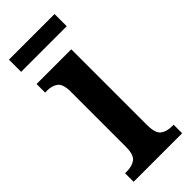

<svg xmlns="http://www.w3.org/2000/svg" viewBox="-225 -713 747 747"><g transform="rotate(-45 148.5 -339.5)"><path d="M16 0V-47H26Q55 -47 73 -60.5Q91 -74 91 -117V-420Q91 -463 73.5 -476Q56 -489 29 -489H18V-536H209V-120Q209 -74 227 -60.5Q245 -47 273 -47H283V0ZM9 -612V-679H260V-612Z"/></g></svg>

Font: Noto Serif Hebrew Condensed SemiBold
Style: Regular
Weight: 600
Width: 3
Designer: Monotype Design Team
Foundry: Monotype Imaging Inc.
Version: Version 2.004; ttfautohint (v1.8.4.7-5d5b)